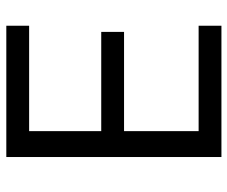

<svg xmlns="http://www.w3.org/2000/svg" viewBox="-78 -660 738 623"><g transform="rotate(-90 291.5 -349.0)"><path d="M93 0H519V-74H177V-316H499V-390H177V-624H519V-698H93Z"/></g></svg>

Font: Braiins Sans
Style: Regular
Weight: 400
Designer: Mike Abbink, Paul van der Laan, Pieter van Rosmalen, Jiri Chlebus, Lubos Buracinsky
Foundry: Bold Monday, Sudetype
Version: Version 1.000;hotconv 1.0.109;makeotfexe 2.5.65596